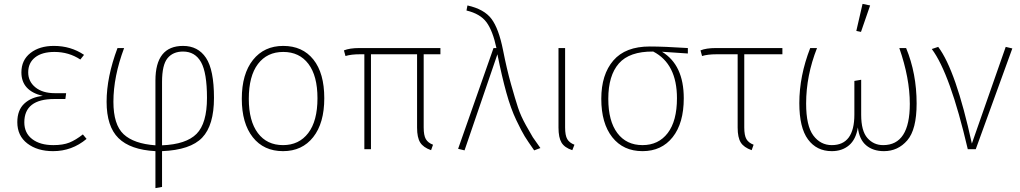

<svg xmlns="http://www.w3.org/2000/svg" viewBox="-20 -767 5243 987"><path d="M257 -531Q344 -531 412 -485L393 -461Q334 -500 260 -500Q196 -500 160.5 -472Q125 -444 125 -395Q125 -348 162 -318Q199 -288 262 -288H320L316 -258H259Q105 -258 105 -138Q105 -83 145.5 -52Q186 -21 254 -21Q304 -21 336.5 -34Q369 -47 406 -76L425 -53Q350 10 253 10Q172 10 120.5 -29.5Q69 -69 69 -139Q69 -201 105 -234.5Q141 -268 200 -274Q90 -300 90 -395Q90 -458 136.5 -494.5Q183 -531 257 -531Z M1080 -264Q1080 -123 1019.5 -59.5Q959 4 813 10V194L779 200V10Q650 3 589 -57Q528 -117 528 -244Q528 -371 584 -520H618Q563 -373 563 -244Q563 -126 615.5 -77Q668 -28 779 -20V-353Q779 -531 921 -531Q998 -531 1039 -469.5Q1080 -408 1080 -264ZM813 -20Q937 -25 990.5 -79Q1044 -133 1044 -264Q1044 -393 1013.5 -447.5Q983 -502 921 -502Q869 -502 841 -467.5Q813 -433 813 -346Z M1436 -531Q1535 -531 1591 -461Q1647 -391 1647 -262Q1647 -134 1590 -62Q1533 10 1435 10Q1336 10 1279.5 -61.5Q1223 -133 1223 -259Q1223 -387 1280.5 -459Q1338 -531 1436 -531ZM1259 -259Q1259 -145 1305.5 -83Q1352 -21 1435 -21Q1517 -21 1564.5 -83Q1612 -145 1612 -262Q1612 -377 1565.5 -438.5Q1519 -500 1436 -500Q1353 -500 1306 -438Q1259 -376 1259 -259Z M2244 -488H2158V-112Q2158 -71 2169 -52Q2180 -33 2206 -23L2196 5Q2156 -9 2140 -34.5Q2124 -60 2124 -111V-488H1887V0H1853V-488H1830Q1785 -488 1756 -479L1748 -508Q1778 -520 1827 -520H2244Z M2383 -739Q2469 -720 2506.5 -670Q2544 -620 2566 -509Q2585 -412 2607 -334Q2629 -256 2643 -213.5Q2657 -171 2684 -122.5Q2711 -74 2719 -61.5Q2727 -49 2758 -6L2726 6Q2693 -41 2677.5 -66Q2662 -91 2634 -149.5Q2606 -208 2583 -290.5Q2560 -373 2537 -488L2368 6L2335 -2L2517 -520H2532Q2513 -609 2481 -652.5Q2449 -696 2378 -713Z M2885 -520V-112Q2885 -71 2896 -52Q2907 -33 2933 -23L2922 5Q2882 -8 2866.5 -34Q2851 -60 2851 -111V-520Z M3516 -520V-492L3383 -501Q3495 -433 3495 -262Q3495 -134 3438 -62Q3381 10 3283 10Q3184 10 3127.5 -61.5Q3071 -133 3071 -259Q3071 -384 3133 -456Q3195 -528 3320 -528Q3392 -528 3516 -520ZM3460 -262Q3460 -439 3338 -502H3337Q3216 -503 3161.5 -441Q3107 -379 3107 -259Q3107 -145 3153.5 -83Q3200 -21 3283 -21Q3365 -21 3412.5 -83Q3460 -145 3460 -262Z M4002 -488H3806V-112Q3806 -71 3817 -52Q3828 -33 3854 -23L3844 5Q3804 -9 3788 -34.5Q3772 -60 3772 -111V-488H3664Q3618 -488 3589 -479L3581 -508Q3610 -520 3660 -520H4002Z M4414 -747 4453 -739 4406 -603 4382 -608ZM4638 -520Q4692 -389 4692 -235Q4692 -101 4644 -45.5Q4596 10 4524 10Q4468 10 4432.5 -20Q4397 -50 4390 -112Q4380 -50 4344.5 -20Q4309 10 4256 10Q4178 10 4133.5 -50.5Q4089 -111 4089 -237Q4089 -376 4145 -520H4180Q4124 -378 4124 -235Q4124 -120 4161 -70.5Q4198 -21 4256 -21Q4372 -21 4372 -178V-351L4407 -357V-177Q4407 -94 4439 -57.5Q4471 -21 4520 -21Q4657 -21 4657 -233Q4657 -365 4603 -520Z M4803 -526Q4894 -405 4976 -29L5150 -526L5184 -518L4996 0H4955Q4864 -390 4770 -515Z"/></svg>

Font: Fira Sans UltraLight
Style: Regular
Weight: 200
Designer: Carrois Corporate & Edenspiekermann AG
Foundry: Carrois Corporate GbR & Edenspiekermann AG
Version: Version 4.106;PS 004.106;hotconv 1.0.70;makeotf.lib2.5.58329